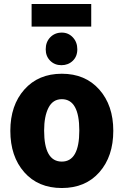

<svg xmlns="http://www.w3.org/2000/svg" viewBox="-20 -924 639 966"><path d="M550 -266Q550 -137 480 -57.5Q410 22 291 22Q172 22 102 -57.5Q32 -137 32 -266Q32 -394 102.5 -473.5Q173 -553 291 -553Q409 -553 479.5 -473.5Q550 -394 550 -266ZM379 -267Q379 -425 291 -425Q246 -425 224 -382Q202 -339 202 -267Q202 -111 291 -111Q379 -111 379 -267ZM139 -790V-904H439V-790ZM210 -676Q210 -713 233 -736.5Q256 -760 291 -760Q324 -760 346.5 -736Q369 -712 369 -676Q369 -640 346 -618Q323 -596 289 -596Q255 -596 232.5 -618.5Q210 -641 210 -676Z"/></svg>

Font: Repo
Style: ExtraBold
Weight: 800
Designer: Stefan Peev
Foundry: Context Ltd
Version: Version 001.000